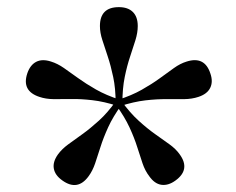

<svg xmlns="http://www.w3.org/2000/svg" viewBox="-20 -792 662 538"><path d="M323 -503.5H304Q304 -544.5 297.2 -576.2Q290.5 -608 282 -633.5Q273.5 -659 266.8 -679.8Q260 -700.5 260 -719Q260 -772 313 -772Q338.5 -772 352.2 -758.5Q366 -745 366 -719Q366 -700.5 359.5 -679.5Q353 -658.5 344.5 -633.2Q336 -608 329.5 -576.2Q323 -544.5 323 -503.5ZM316 -512.5 310 -495Q271.5 -507.5 239 -511.2Q206.5 -515 179.5 -514.5Q152.5 -514 130.2 -514.2Q108 -514.5 90.5 -520.5Q40 -537 56.5 -586.5Q64.5 -610 81.5 -618.8Q98.5 -627.5 123 -619.5Q141 -614 159 -601.5Q177 -589 198.8 -573.2Q220.5 -557.5 249 -541.2Q277.5 -525 316 -512.5ZM305 -509 320.5 -498Q296.5 -465 283 -435.2Q269.5 -405.5 261.5 -380Q253.5 -354.5 246.5 -334Q239.5 -313.5 228.5 -298.5Q197.5 -255.5 154.5 -286.5Q134 -301 130.8 -319.8Q127.5 -338.5 142.5 -359.5Q153.5 -374.5 171.2 -387.5Q189 -400.5 211 -416.2Q233 -432 257.2 -454Q281.5 -476 305 -509ZM305 -498 320.5 -508.5Q344.5 -475.5 368.8 -453.5Q393 -431.5 415 -416Q437 -400.5 455 -387.5Q473 -374.5 483.5 -359.5Q514.5 -317 471.5 -286Q451.5 -271.5 432.2 -274.2Q413 -277 398 -298.5Q386.5 -313.5 379.5 -334Q372.5 -354.5 364.5 -380Q356.5 -405.5 342.8 -435.2Q329 -465 305 -498ZM310 -512Q349 -524.5 377.2 -540.5Q405.5 -556.5 427.5 -572.5Q449.5 -588.5 467.2 -601.2Q485 -614 503 -619.5Q553.5 -635.5 569.5 -586Q577.5 -563 569 -545.8Q560.5 -528.5 536 -520.5Q518 -514.5 496 -514.2Q474 -514 447 -514.2Q420 -514.5 387.5 -510.8Q355 -507 316 -494.5Z"/></svg>

Font: Fraunces 18pt
Style: Regular
Weight: 400
Version: Version 1.000;[b76b70a41]